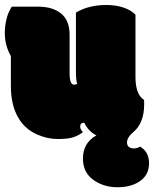

<svg xmlns="http://www.w3.org/2000/svg" viewBox="-26 -561 631 787"><path d="M277.3 -213.9Q259.3 -213.9 259.3 -260.3V-418.5Q259.3 -476.6 224.9 -505.1Q190.4 -533.7 129.9 -533.7H22.5Q7.3 -511.2 0.5 -482.4Q-6.3 -453.6 -6.3 -426.8Q-6.3 -374.5 18.6 -331.1V-208.5Q18.6 -127.4 51.3 -74.7Q78.1 -30.3 128.4 -8.8Q168.9 8.8 211.7 8.8Q254.4 8.8 276.4 1Q298.3 -6.8 314 -19.5Q302.7 -30.8 302.7 -42Q302.7 -58.1 319.3 -58.1Q335.4 -23.4 369.1 -5.9Q314 24.4 314 88.9Q314 145.5 356.2 176Q398.4 206.5 455.6 206.5Q512.7 206.5 548.8 180.7Q585 154.8 585 108.2Q585 61.5 548.3 40Q535.2 47.4 522.5 47.4Q509.8 47.4 502.2 41Q494.6 34.7 494.6 22.9Q494.6 2.4 520.5 -19.5Q564.9 -56.6 564.9 -133.3V-142.1Q564.9 -148.9 564.5 -151.4Q529.3 -173.3 529.3 -246.1V-500.5Q512.7 -518.6 481.7 -529.5Q450.7 -540.5 409.7 -540.5Q336.9 -540.5 285.2 -509.3V-268.1Q285.2 -233.9 290 -217.8Q285.2 -213.9 277.3 -213.9Z"/></svg>

Font: Friends & Family
Style: Regular
Weight: 400
Designer: Sarang Kulkarni, Maithili Shingre, Noopur Datye
Foundry: Ek Type
Version: Version 1.000;hotconv 1.0.117;makeotfexe 2.5.65602